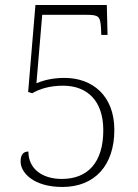

<svg xmlns="http://www.w3.org/2000/svg" viewBox="-20 -734 551 764"><path d="M228 10C358 10 435 -77 435 -217C435 -354 347 -424 237 -424C187 -424 153 -414 125 -403L148 -675H324C372 -675 379 -670 382 -622L383 -595H408L405 -714H121L92 -368L108 -363C138 -380 177 -393 231 -393C327 -393 391 -333 391 -216C391 -87 329 -22 226 -22C148 -22 93 -62 93 -131C74 -131 62 -120 62 -91C62 -46 115 10 228 10Z"/></svg>

Font: Noto Serif Myanmar SemiCondensed ExtraLight
Style: Regular
Weight: 200
Width: 4
Designer: Ben Mitchell and the Monotype Design Team
Foundry: Monotype Imaging Inc.
Version: Version 2.106